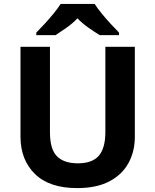

<svg xmlns="http://www.w3.org/2000/svg" viewBox="-20 -954 796 984"><path d="M671 -252Q671 -178 638.5 -118.5Q606 -59 540.5 -24.5Q475 10 375 10Q233 10 159 -62.5Q85 -135 85 -254V-714H236V-277Q236 -189 272 -153Q308 -117 379 -117Q453 -117 486.5 -156Q520 -195 520 -278V-714H671ZM465 -934Q479 -912 501.5 -884.5Q524 -857 548 -831Q572 -805 590 -787V-774H491Q465 -790 434 -811.5Q403 -833 377 -860Q351 -833 321 -812Q291 -791 265 -774H166V-787Q185 -806 208.5 -831.5Q232 -857 254.5 -884.5Q277 -912 291 -934Z"/></svg>

Font: Noto Sans Sinhala UI
Style: Bold
Weight: 700
Designer: Jelle Bosma - Monotype Design Team
Foundry: Monotype Imaging Inc.
Version: Version 2.006; ttfautohint (v1.8.4.7-5d5b)